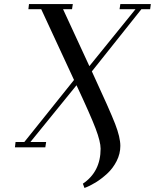

<svg xmlns="http://www.w3.org/2000/svg" viewBox="-20 -722 759 941"><path d="M53.2 0 56.2 -25.9H99.1L342.8 -330.1L182.1 -676.8H119.1L122.1 -702.1H336.9L333 -676.8H289.1L418 -397.9L644 -676.8H565.9L569.8 -702.1H719.2L715.8 -676.8H672.9L430.2 -372.1Q519 -180.2 544.4 -114.5Q569.8 -48.8 569.8 -6.8Q569.8 31.7 551.5 67.6Q533.2 103.5 505.1 129.2Q477.1 154.8 448.5 172.4Q419.9 189.9 394 199.2L386.2 178.2Q473.1 119.6 473.1 6.8Q473.1 -27.3 448.5 -92.3Q423.8 -157.2 355 -304.2L128.9 -25.9H206.1L202.1 0Z"/></svg>

Font: Dehuti Alt
Style: Bold-Italic
Weight: 700
Version: Version 1.2